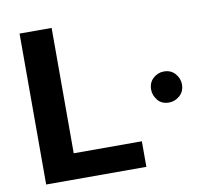

<svg xmlns="http://www.w3.org/2000/svg" viewBox="-79 -811 1005 902"><g transform="rotate(-10 423.0 -360.0)"><path d="M706 -427Q740 -427 760 -404Q780 -381 780 -353Q780 -319 757 -299Q734 -279 706 -279Q671 -279 652 -302.5Q633 -326 633 -353Q633 -387 655.5 -407Q678 -427 706 -427ZM548 0H70V-720H223V-122H548Z"/></g></svg>

Font: cwTeXHei
Style: Medium
Weight: 500
Version: Version 1.17